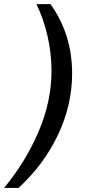

<svg xmlns="http://www.w3.org/2000/svg" viewBox="-42 -755 418 932"><path d="M203.1 -734.9Q308.1 -588.4 308.1 -397.9Q308.1 -245.6 239.7 -100.8Q171.4 43.9 47.9 157.2H-22Q82 31.2 145 -115.7Q208 -262.7 208 -410.2Q208 -497.1 188.5 -581.1Q168.9 -665 134.8 -734.9Z"/></svg>

Font: Archivo Medium
Style: Italic
Weight: 500
Italic angle: -10°
Designer: Hector Gatti
Foundry: Omnibus-Type
Version: Version 2.001